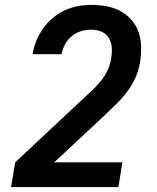

<svg xmlns="http://www.w3.org/2000/svg" viewBox="-20 -763 640 783"><path d="M25 0 42 -101 323 -364Q342 -381 360 -398.5Q378 -416 393.5 -435.5Q409 -455 419 -477Q429 -499 433 -522Q437 -545 436 -567Q435 -589 424.5 -607Q414 -625 394.5 -633.5Q375 -642 353 -642Q332 -642 311 -636Q290 -630 273 -616Q256 -602 245.5 -582.5Q235 -563 231 -542H113Q117 -569 128 -596Q139 -623 155.5 -646.5Q172 -670 195 -689.5Q218 -709 244 -721Q270 -733 298 -738Q326 -743 353 -743Q384 -743 414.5 -737.5Q445 -732 471 -718Q497 -704 516.5 -681.5Q536 -659 545.5 -631Q555 -603 555.5 -571.5Q556 -540 551 -509Q546 -477 532.5 -446.5Q519 -416 498.5 -389Q478 -362 453.5 -338Q429 -314 404 -290L201 -101H479L463 0Z"/></svg>

Font: Iosevka SS04 Extended
Style: Bold Italic
Weight: 700
Width: 7
Italic angle: -9°
Monospace: yes
Designer: Belleve Invis
Foundry: Belleve Invis
Version: Version 19.0.0; ttfautohint (v1.8.4)